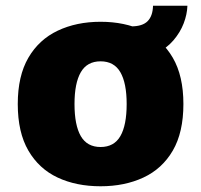

<svg xmlns="http://www.w3.org/2000/svg" viewBox="-20 -639 702 670"><path d="M42 -276Q42 -374 79 -437.5Q116 -501 181.5 -532Q247 -563 331 -563Q415 -563 480.5 -532Q546 -501 583 -437.5Q620 -374 620 -276Q620 -177 583 -113.5Q546 -50 480.5 -19.5Q415 11 331 11Q246 11 181 -19.5Q116 -50 79 -113.5Q42 -177 42 -276ZM240 -276Q240 -202 262 -164Q284 -126 331 -126Q378 -126 400 -164Q422 -202 422 -276Q422 -349 400 -387Q378 -425 331 -425Q284 -425 262 -387Q240 -349 240 -276ZM440 -436 438 -547Q477 -547 495 -565Q513 -583 514 -619H634Q633 -589 621 -557.5Q609 -526 585 -498Q561 -470 525.5 -453Q490 -436 440 -436Z"/></svg>

Font: Kufam ExtraBold
Style: Regular
Weight: 800
Designer: Wael Morcos, Artur Schmal
Foundry: Original Type
Version: Version 1.300; ttfautohint (v1.8.3)